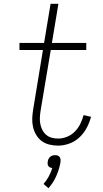

<svg xmlns="http://www.w3.org/2000/svg" viewBox="-20 -755 540 1006"><path d="M285 8Q261 8 238.5 2.5Q216 -3 198.5 -16Q181 -29 169.5 -48.5Q158 -68 153 -90Q148 -112 149 -135.5Q150 -159 154 -183L205 -493H82V-530H211L245 -735H286L252 -530H432V-493H246L193 -177Q190 -159 189 -141Q188 -123 191 -106.5Q194 -90 201.5 -75Q209 -60 221.5 -49Q234 -38 250.5 -33.5Q267 -29 285 -29Q308 -29 331.5 -38.5Q355 -48 372.5 -66Q390 -84 401 -106.5Q412 -129 418 -152L457 -143Q449 -113 434.5 -85.5Q420 -58 397 -36Q374 -14 344 -3Q314 8 285 8ZM234 231 208 209Q224 191 235.5 169.5Q247 148 254 125Q248 125 242.5 122.5Q237 120 233.5 115Q230 110 229.5 104Q229 98 230 92Q231 85 234 78.5Q237 72 242.5 67Q248 62 255 60Q262 58 269 58Q276 58 282 60Q288 62 292 67Q296 72 297 78.5Q298 85 297 92V94L295 105Q288 139 273 171.5Q258 204 234 231Z"/></svg>

Font: Iosevka Slab Extralight
Style: Italic
Weight: 200
Italic angle: -9°
Monospace: yes
Designer: Belleve Invis
Foundry: Belleve Invis
Version: Version 11.1.1; ttfautohint (v1.8.3)